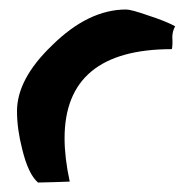

<svg xmlns="http://www.w3.org/2000/svg" viewBox="-20 -473 394 402"><path d="M346.7 -418Q340.8 -407.2 340.8 -395.5Q341.8 -377.9 339.8 -370.1Q115.2 -370.1 115.2 -183.6Q115.2 -142.6 126 -92.8Q103.5 -91.8 59.6 -90.8Q39.1 -108.4 26.4 -161.1Q15.6 -203.1 15.6 -240.2Q15.6 -307.6 88.9 -377.9Q165 -453.1 244.1 -453.1Q254.9 -453.1 291 -440.4Q327.1 -428.7 346.7 -418Z"/></svg>

Font: Lazy Dog
Style: Regular
Weight: 400
Version: July 2001 - Freeware